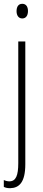

<svg xmlns="http://www.w3.org/2000/svg" viewBox="-24 -747 228 1009"><path d="M63 -688C63 -667 73 -650 93 -650C112 -650 123 -665 123 -689C123 -709 115 -727 93 -727C71 -727 63 -709 63 -688ZM29 242C77 241 109 211 109 116V-529H72V110C72 175 60 206 25 206C15 206 4 203 -4 199V235C3 239 14 242 29 242Z"/></svg>

Font: Noto Sans Hebrew ExtraCondensed ExtraLight
Style: Regular
Weight: 200
Width: 2
Designer: Monotype Design Team
Foundry: Monotype Imaging Inc.
Version: Version 2.004